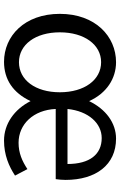

<svg xmlns="http://www.w3.org/2000/svg" viewBox="163 -760 610 977"><g transform="rotate(90 468.5 -272.0)"><path d="M295 13C385 13 453 -33 495 -122C537 -39 611 13 696 13C769 13 827 -12 874 -43L841 -106C800 -79 759 -61 707 -61C613 -61 540 -136 535 -250H892C894 -263 896 -281 896 -300C896 -455 819 -557 686 -557C606 -557 536 -505 495 -420C455 -509 380 -557 297 -557C166 -557 51 -452 51 -271C51 -91 164 13 295 13ZM297 -63C208 -63 145 -146 145 -271C145 -396 208 -481 297 -481C387 -481 450 -396 450 -271C450 -146 387 -63 297 -63ZM535 -310C546 -417 608 -484 683 -484C766 -484 815 -423 815 -310Z"/></g></svg>

Font: Noto Sans CJK SC Regular
Style: Regular
Weight: 400
Designer: Ryoko NISHIZUKA (kana & ideographs); Paul D. Hunt (Latin, Greek & Cyrillic); Wenlong ZHANG (bopomofo); Sandoll Communica
Foundry: Adobe Systems Incorporated
Version: Version 1.004;PS 1.004;hotconv 1.0.82;makeotf.lib2.5.63406